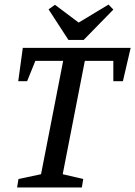

<svg xmlns="http://www.w3.org/2000/svg" viewBox="-20 -822 593 842"><path d="M55 0 61 -37 160 -58 257 -555H135L99 -466H60L80 -612H553L519 -466H477V-555H352L255 -58L345 -37L339 0ZM280 -647 193 -781 221 -801 325 -723 456 -802 477 -780 347 -647Z"/></svg>

Font: Manuale Medium
Style: Italic
Weight: 500
Italic angle: -11°
Version: Version 1.002